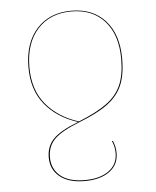

<svg xmlns="http://www.w3.org/2000/svg" viewBox="-52 -570 658 808"><g transform="rotate(-5 277.0 -166.5)"><path d="M136 81Q136 130 171.5 159.5Q207 189 274 189Q338 189 375.5 162Q413 135 413 87Q413 58 402 36L406 35Q417 59 417 87Q417 137 378 165Q339 193 274 193Q206 193 168.5 162.5Q131 132 131 81Q131 34 161 3Q191 -28 267 -57Q180 -85 129.5 -146.5Q79 -208 79 -304Q79 -407 133 -466.5Q187 -526 279 -526Q370 -526 422.5 -467.5Q475 -409 475 -306Q475 -237 455.5 -193Q436 -149 393 -117.5Q350 -86 273 -56Q196 -26 166 4Q136 34 136 81ZM271 -59Q348 -90 390.5 -121Q433 -152 452 -195.5Q471 -239 471 -306Q471 -408 419.5 -465.5Q368 -523 279 -523Q189 -523 136 -464.5Q83 -406 83 -304Q83 -208 134 -147Q185 -86 271 -59Z"/></g></svg>

Font: FiraGO Four
Style: Regular
Weight: 100
Designer: bBox Type
Foundry: bBox Type GmbH
Version: Version 1.001